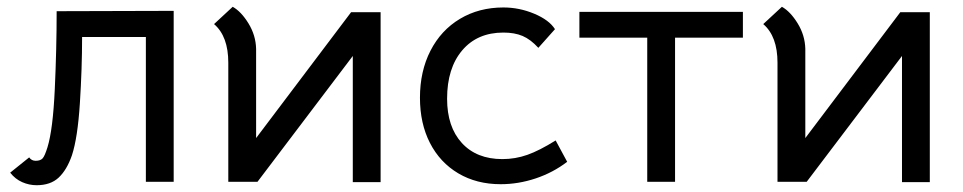

<svg xmlns="http://www.w3.org/2000/svg" viewBox="-20 -536 2838 566"><path d="M10 -27 66 -72Q73 -62 85 -62Q99 -62 105.5 -69Q112 -76 120 -102Q136 -154 141.5 -273Q147 -392 147 -503L492 -504V0H410V-427H222Q222 -334 215.5 -232Q209 -130 192 -78Q177 -35 153 -12.5Q129 10 88 10Q66 10 45.5 1Q25 -8 10 -27Z M1102 -500V1H1020V-371L739 0H653V-351Q653 -429 611 -465L666 -516Q691 -502 712.5 -467Q734 -432 735 -392V-129L1015 -500Z M1218 -248Q1218 -326 1249 -386.5Q1280 -447 1336 -480.5Q1392 -514 1464 -514Q1511 -514 1555 -495.5Q1599 -477 1616 -450L1567 -395Q1544 -420 1520.5 -430Q1497 -440 1464 -440Q1387 -440 1342.5 -387.5Q1298 -335 1298 -245Q1298 -162 1341.5 -114.5Q1385 -67 1461 -67Q1499 -67 1534.5 -79.5Q1570 -92 1618 -122L1652 -59Q1610 -27 1559 -10Q1508 7 1456 7Q1385 7 1331 -25Q1277 -57 1247.5 -114.5Q1218 -172 1218 -248Z M1888 -425H1688V-501H2170V-425H1970V0H1888Z M2721 -500V1H2639V-371L2358 0H2272V-351Q2272 -429 2230 -465L2285 -516Q2310 -502 2331.5 -467Q2353 -432 2354 -392V-129L2634 -500Z"/></svg>

Font: Bellota Text
Style: Bold
Weight: 700
Designer: Kemie Guaida
Foundry: Kemie Guaida
Version: Version 4.001